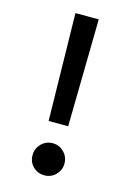

<svg xmlns="http://www.w3.org/2000/svg" viewBox="-103 -700 515 754"><g transform="rotate(15 154.5 -323.5)"><path d="M89.4 -65.4C89.4 -46.9 95.7 -31.2 108.4 -19C120.6 -6.8 136.2 -0.5 154.3 -0.5C172.4 -0.5 187.5 -6.8 200.2 -19.5C212.9 -32.2 219.2 -47.4 219.2 -65.4C219.2 -83.5 212.9 -98.6 200.2 -111.8C187.5 -124.5 172.4 -130.9 154.3 -130.9C136.2 -130.9 121.1 -124.5 108.4 -111.8C95.7 -98.6 89.4 -83.5 89.4 -65.4ZM115.7 -210.9H195.3L202.6 -647.5H107.9Z"/></g></svg>

Font: Shabnam
Style: Regular
Weight: 400
Foundry: DejaVu fonts team - Redesigned by Saber Rastikerdar - Based on Vazir font
Version: Version 5.0.1